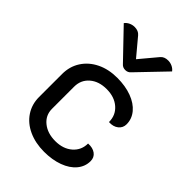

<svg xmlns="http://www.w3.org/2000/svg" viewBox="-221 -847 955 955"><g transform="rotate(45 256.0 -370.0)"><path d="M60 -166V-328Q60 -381 86.5 -422Q113 -463 160 -486Q207 -509 268 -509Q325 -509 369.5 -492.5Q414 -476 439 -446Q464 -416 464 -378Q464 -353 444.5 -337.5Q425 -322 394 -324Q394 -372 359.5 -402Q325 -432 270 -432Q215 -432 181 -402.5Q147 -373 147 -326V-170Q147 -125 182 -96.5Q217 -68 272 -68Q327 -68 361.5 -98Q396 -128 396 -175Q428 -177 447.5 -162.5Q467 -148 467 -122Q467 -84 442 -54Q417 -24 372 -7.5Q327 9 270 9Q209 9 161 -13Q113 -35 86.5 -75Q60 -115 60 -166ZM345 -732Q359 -749 386 -749Q401 -749 415 -742.5Q429 -736 438 -724L297 -577Q286 -564 268 -564Q250 -564 239 -577L98 -724Q107 -736 121 -742.5Q135 -749 150 -749Q177 -749 191 -732L268 -640Z"/></g></svg>

Font: K2D
Style: Regular
Weight: 400
Version: Version 1.000; ttfautohint (v1.6)